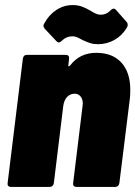

<svg xmlns="http://www.w3.org/2000/svg" viewBox="-20 -736 533 756"><path d="M493 -382Q493 -358 491 -345L450 -15Q449 -8 444.5 -4Q440 0 434 0H280Q274 0 270.5 -4Q267 -8 268 -15L305 -318L306 -328Q306 -346 297 -356.5Q288 -367 274 -367Q256 -367 244 -354Q232 -341 229 -318L192 -15Q191 -8 186.5 -4Q182 0 176 0H22Q16 0 12.5 -4Q9 -8 10 -15L70 -505Q71 -512 75 -516Q79 -520 86 -520H239Q246 -520 249.5 -516Q253 -512 252 -505L249 -478Q248 -475 250.5 -475Q253 -475 256 -478Q294 -528 359 -528Q423 -528 458 -489.5Q493 -451 493 -382ZM306 -578Q302 -580 292.5 -585Q283 -590 277 -591.5Q271 -593 265 -593Q241 -593 224 -576Q217 -569 211 -569Q207 -569 203 -573L156 -623Q151 -630 151 -634Q151 -639 154 -643Q172 -677 201.5 -696.5Q231 -716 266 -716Q286 -716 301.5 -710.5Q317 -705 336 -694Q339 -692 347 -687.5Q355 -683 362 -680.5Q369 -678 377 -678Q399 -678 415 -695Q422 -702 428 -702Q432 -702 436 -698L479 -649Q483 -645 483 -638Q483 -634 480 -628Q461 -596 431 -579Q401 -562 366 -562Q349 -562 336 -566Q323 -570 306 -578Z"/></svg>

Font: Barlow Semi Condensed Black
Style: Italic
Weight: 900
Width: 4
Italic angle: -7°
Designer: Jeremy Tribby
Foundry: Tribby Type
Version: Version 1.408